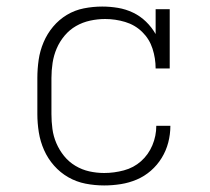

<svg xmlns="http://www.w3.org/2000/svg" viewBox="-20 -558 640 586"><path d="M298 8Q269 8 241 2.5Q213 -3 188.5 -17Q164 -31 145 -52.5Q126 -74 114.5 -100Q103 -126 98.5 -154Q94 -182 94 -210V-320Q94 -348 98 -375.5Q102 -403 113 -429Q124 -455 142 -476.5Q160 -498 184 -512.5Q208 -527 236 -532.5Q264 -538 292 -538Q316 -538 340 -534Q364 -530 386 -519.5Q408 -509 425.5 -492Q443 -475 455 -454V-530H498V-349H455Q455 -380 445.5 -409.5Q436 -439 414 -460.5Q392 -482 362 -491Q332 -500 301 -500Q278 -500 255 -495Q232 -490 212 -478.5Q192 -467 177 -449Q162 -431 153 -410Q144 -389 140.5 -366Q137 -343 137 -320V-210Q137 -187 140 -164.5Q143 -142 152 -121Q161 -100 175.5 -82Q190 -64 210 -52Q230 -40 252.5 -35Q275 -30 298 -30Q328 -30 358 -38Q388 -46 410.5 -66Q433 -86 445 -114.5Q457 -143 457 -174H500Q500 -148 493.5 -123Q487 -98 473.5 -76Q460 -54 440.5 -37Q421 -20 397.5 -10Q374 0 348.5 4Q323 8 298 8Z"/></svg>

Font: Iosevka Slab XLtEx
Style: Regular
Weight: 200
Width: 7
Monospace: yes
Designer: Belleve Invis
Foundry: Belleve Invis
Version: Version 11.1.0; ttfautohint (v1.8.3)